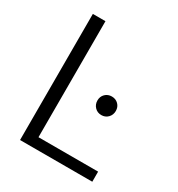

<svg xmlns="http://www.w3.org/2000/svg" viewBox="-167 -811 858 923"><g transform="rotate(30 262.0 -350.0)"><path d="M80 0V-700H150V-56H481V0ZM358 -299Q336 -299 321.5 -314Q307 -329 307 -351Q307 -373 321.5 -387.5Q336 -402 358 -402Q380 -402 394.5 -387.5Q409 -373 409 -351Q409 -329 394.5 -314Q380 -299 358 -299Z"/></g></svg>

Font: DM Sans 12pt Light
Style: Regular
Weight: 300
Version: Version 4.004;gftools[0.9.30]